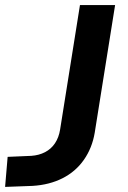

<svg xmlns="http://www.w3.org/2000/svg" viewBox="-43 -725 501 754"><path d="M-23 9 -13 -109 80 -113Q110 -115 134 -127.5Q158 -140 173 -162.5Q188 -185 193 -216L271 -705H409L329 -204Q319 -144 286.5 -97.5Q254 -51 202.5 -25Q151 1 85 5Z"/></svg>

Font: Nunito Sans 6pt
Style: Bold Italic
Weight: 700
Italic angle: -9°
Version: Version 3.101;gftools[0.9.27]